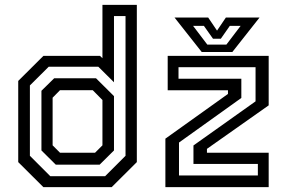

<svg xmlns="http://www.w3.org/2000/svg" viewBox="-20 -770 1180 790"><path d="M439.5 0H158.5L55 -103V-437L158.5 -540H391.5L401.5 -530.5V-750H543V-103ZM390 -92.5H209.5L150.5 -151V-396.5L203 -448H375L449 -374.5V-151ZM371 -141.5 401.5 -172V-358.5L361.5 -399H227L196.5 -368V-172L227 -141.5ZM412.5 -45 496.5 -129V-704H449V-431.5L384.5 -495.5H180.5L103 -418.5V-129L187 -45ZM716.5 -48H1041V-95.5H776V-171.5L1031.5 -353V-493.5H714.5V-446H973V-367L716.5 -183.5ZM660.5 0V-199.5L918 -383.5V-398.5H670V-540H1085.5V-336.5L831.5 -157.5V-141.5H1085.5V0ZM810 -556 698 -698H836.5L873 -644L909.5 -698H1048L936 -556ZM833 -586.5H911.5L970 -663.5H925.5L888.5 -610.5H856.5L819 -663.5H774.5Z"/></svg>

Font: Tourney Thin Medium
Style: Regular
Weight: 500
Version: Version 1.015